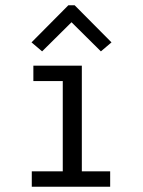

<svg xmlns="http://www.w3.org/2000/svg" viewBox="-20 -705 540 725"><path d="M100 0V-58H217V-399H106V-457H289V-58H396V0ZM139 -511 99 -545 238 -685H262L401 -545L361 -511L250 -621Z"/></svg>

Font: Inconsolata Nerd Font Mono
Style: Regular
Weight: 400
Monospace: yes
Designer: Raph Levien, Cyreal, Brenton Simpson
Foundry: Raph Levien, Cyreal, Google
Version: Version 3.000; ttfautohint (v1.8.3);Nerd Fonts 3.0.2